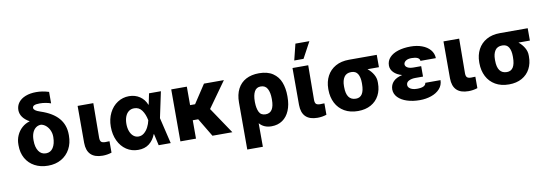

<svg xmlns="http://www.w3.org/2000/svg" viewBox="-66 -1250 5508 1929"><g transform="rotate(-10 2688.0 -285.0)"><path d="M340.8 -739.3Q373 -739.3 403.1 -734.4Q433.1 -729.5 468.8 -718.8V-601.6Q447.3 -609.9 416.7 -615.5Q386.2 -621.1 355.5 -621.1Q317.4 -621.1 299.8 -613Q282.2 -605 282.2 -587.9Q282.2 -574.7 297.6 -562.7Q313 -550.8 348.6 -539.1Q470.2 -499 529.5 -430.2Q588.9 -361.3 588.9 -261.7V-252Q588.9 -175.3 556.9 -116Q524.9 -56.6 466.8 -23.4Q408.7 9.8 332 9.8Q254.4 9.8 195.6 -22Q136.7 -53.7 104.7 -110.8Q72.8 -168 73.2 -242.2V-251Q72.8 -300.3 92.3 -344.2Q111.8 -388.2 146.7 -418.9Q181.6 -449.7 224.6 -460.9L223.6 -462.9Q134.3 -514.2 132.8 -590.8Q132.8 -635.3 158.4 -668.9Q184.1 -702.6 231 -720.9Q277.8 -739.3 340.8 -739.3ZM332 -116.2Q378.9 -116.2 404.8 -156Q430.7 -195.8 431.6 -262.7V-270.5Q431.2 -303.2 418.2 -332.8Q405.3 -362.3 382.8 -382.6Q360.4 -402.8 332 -408.2Q300.8 -408.2 277.6 -390.4Q254.4 -372.6 242.4 -341.3Q230.5 -310.1 230.5 -270.5V-262.7Q230.5 -196.3 257.1 -156.2Q283.7 -116.2 332 -116.2Z M886.7 -530.3 883.8 -175.8Q884.3 -146 896.7 -135Q909.2 -124 938.5 -124Q958 -124 964.8 -125H980.5V-8.8Q936.5 5.9 888.7 5.9Q728 5.9 726.6 -153.3V-530.3Z M1018.6 -265.6Q1018.6 -344.2 1049.6 -406.2Q1080.6 -468.3 1133.8 -502.7Q1187 -537.1 1251 -537.1Q1313 -537.1 1360.1 -505.6Q1407.2 -474.1 1428.7 -418.9H1432.1L1455.1 -530.3H1576.2L1520 -265.1L1583 0H1460L1433.6 -117.2H1429.7Q1408.2 -59.1 1363 -23.9Q1317.9 11.2 1250 10.7Q1183.6 10.7 1130.9 -24.4Q1078.1 -59.6 1048.3 -122.6Q1018.6 -185.5 1018.6 -265.6ZM1277.3 -121.1Q1308.6 -121.1 1334 -142.1Q1359.4 -163.1 1376.2 -195.8Q1393.1 -228.5 1400.4 -263.7L1400.9 -265.1L1400.4 -266.6Q1388.7 -327.6 1359.9 -367.9Q1331.1 -408.2 1281.2 -408.2Q1248.5 -408.2 1225.3 -390.4Q1202.1 -372.6 1189.9 -340.6Q1177.7 -308.6 1177.7 -266.6Q1177.7 -224.6 1190.2 -191.4Q1202.6 -158.2 1225.3 -139.6Q1248 -121.1 1277.3 -121.1Z M1840.8 -341.8H1891.6L2015.6 -530.3H2218.8L2031.7 -268.1L2211.9 0H2008.8L1896.5 -187.5H1840.8V0H1681.6V-530.3H1840.8Z M2577.1 -537.1Q2664.1 -537.1 2718.3 -500.2Q2772.5 -463.4 2795.9 -402.1Q2819.3 -340.8 2819.3 -262.7V-252.9Q2819.3 -173.3 2794.4 -114Q2769.5 -54.7 2722.7 -22.5Q2675.8 9.8 2611.3 9.8Q2532.7 9.8 2487.8 -43L2488.3 197.3H2329.1V-282.2Q2329.1 -363.3 2358.9 -420.7Q2388.7 -478 2444.3 -507.6Q2500 -537.1 2577.1 -537.1ZM2573.2 -119.1Q2660.2 -119.1 2660.2 -252.9V-262.7Q2660.2 -325.2 2639.6 -364.3Q2619.1 -403.3 2571.3 -403.3Q2527.3 -403.3 2507.3 -366Q2487.3 -328.6 2487.3 -265.6V-254.4Q2488.3 -195.3 2506.6 -157.2Q2524.9 -119.1 2573.2 -119.1Z M3079.1 -530.3 3076.2 -175.8Q3076.7 -146 3089.1 -135Q3101.6 -124 3130.9 -124Q3150.4 -124 3157.2 -125H3172.9V-8.8Q3128.9 5.9 3081.1 5.9Q2920.4 5.9 2918.9 -153.3V-530.3ZM2990.2 -766.6H3132.8L3043.9 -601.6H2949.2Z M3492.2 -513.7H3775.4V-387.7H3658.7Q3694.3 -359.4 3716.6 -321.3Q3738.8 -283.2 3738.3 -242.2V-232.4Q3738.8 -162.1 3710 -107.2Q3681.2 -52.2 3625.7 -21.2Q3570.3 9.8 3494.1 9.8Q3413.1 9.8 3355.2 -23.9Q3297.4 -57.6 3267.1 -116.7Q3236.8 -175.8 3236.3 -251V-262.7Q3236.8 -335 3266.8 -391.8Q3296.9 -448.7 3354.2 -481.2Q3411.6 -513.7 3492.2 -513.7ZM3494.1 -116.2Q3579.1 -116.2 3579.1 -251V-262.7Q3579.1 -319.3 3559.1 -353.5Q3539.1 -387.7 3492.2 -387.7Q3441.9 -387.7 3419.2 -353Q3396.5 -318.4 3396.5 -262.7V-251Q3396.5 -116.2 3494.1 -116.2Z M3991.7 -269.5Q3937 -284.7 3907 -315.9Q3877 -347.2 3877 -385.7Q3877 -433.6 3908.7 -467.8Q3940.4 -502 3996.3 -519.5Q4052.2 -537.1 4124 -537.1Q4187.5 -537.1 4239.5 -518.1Q4291.5 -499 4322.3 -462.9Q4353 -426.8 4354.5 -377.9H4197.3Q4195.8 -400.4 4173.8 -410.6Q4151.9 -420.9 4114.3 -420.9Q4075.7 -420.9 4054.9 -406.5Q4034.2 -392.1 4033.2 -371.1Q4034.2 -349.1 4056.4 -336.7Q4078.6 -324.2 4117.2 -324.2H4195.3V-217.8H4117.2Q4078.6 -217.8 4051 -204.1Q4023.4 -190.4 4023.4 -161.1Q4023.4 -147 4033.9 -134.8Q4044.4 -122.6 4065.2 -115Q4085.9 -107.4 4114.3 -107.4Q4159.7 -107.4 4182.1 -118.7Q4204.6 -129.9 4207 -152.3H4362.3Q4361.3 -100.6 4328.1 -64Q4294.9 -27.3 4240.7 -8.8Q4186.5 9.8 4124 9.8Q4052.2 9.8 3994.1 -9Q3936 -27.8 3902.3 -62.7Q3868.7 -97.7 3868.2 -144.5Q3869.1 -191.4 3900.1 -223.9Q3931.2 -256.3 3991.7 -269.5Z M4619.1 -530.3 4616.2 -175.8Q4616.7 -146 4629.2 -135Q4641.6 -124 4670.9 -124Q4690.4 -124 4697.3 -125H4712.9V-8.8Q4668.9 5.9 4621.1 5.9Q4460.4 5.9 4459 -153.3V-530.3Z M5032.2 -513.7H5315.4V-387.7H5198.7Q5234.4 -359.4 5256.6 -321.3Q5278.8 -283.2 5278.3 -242.2V-232.4Q5278.8 -162.1 5250 -107.2Q5221.2 -52.2 5165.8 -21.2Q5110.4 9.8 5034.2 9.8Q4953.1 9.8 4895.3 -23.9Q4837.4 -57.6 4807.1 -116.7Q4776.9 -175.8 4776.4 -251V-262.7Q4776.9 -335 4806.9 -391.8Q4836.9 -448.7 4894.3 -481.2Q4951.7 -513.7 5032.2 -513.7ZM5034.2 -116.2Q5119.1 -116.2 5119.1 -251V-262.7Q5119.1 -319.3 5099.1 -353.5Q5079.1 -387.7 5032.2 -387.7Q4981.9 -387.7 4959.2 -353Q4936.5 -318.4 4936.5 -262.7V-251Q4936.5 -116.2 5034.2 -116.2Z"/></g></svg>

Font: Pretendard Std ExtraBold
Style: Regular
Weight: 800
Designer: Base glyphs from Inter by Rasmus Andersson; Hangeul glyphs from Noto Sans CJK(Source Han Sans) by Jang Soo-young and Kan
Foundry: Kil Hyung-jin
Version: Version 1.309